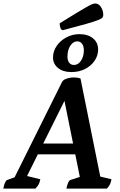

<svg xmlns="http://www.w3.org/2000/svg" viewBox="-52 -1112 706 1132"><path d="M-32.5 0Q-28.5 -21.9 -22.6 -35.1Q-16.7 -48.4 -9.2 -50.9L59 -76.1L20.3 -38.8L313.3 -627.9Q318.7 -638.6 331.6 -644.6Q344.5 -650.6 358.9 -653Q373.2 -655.5 382.4 -655.5Q393.9 -655.5 403.9 -654Q414 -652.5 422.5 -649.6L545 -42.2L521.3 -75.3L605.1 -55.1Q602.7 -38.9 597 -26.6Q591.4 -14.3 578.2 0H339.4Q343.9 -21.9 349.8 -35.1Q355.7 -48.4 363.2 -50.9L431.8 -72.9L423.7 -43.9L318.9 -562.6L350.9 -563.2L91 -41.1L90.2 -78.5L185.6 -55.1Q182.6 -38.9 176.7 -26.6Q170.8 -14.3 156.6 0ZM149.8 -202 172.6 -265.7H403.5L407.6 -202ZM369 -687.1Q319.8 -687.1 290.2 -711.2Q260.6 -735.2 260.6 -772.8Q260.6 -809.8 282 -841.1Q303.4 -872.4 339.2 -891.5Q375 -910.7 416.1 -910.7Q466.6 -910.7 496.5 -885.8Q526.5 -861 526.5 -820.6Q526.5 -783.7 505.3 -753.1Q484.2 -722.5 448.7 -704.8Q413.2 -687.1 369 -687.1ZM384.1 -729Q409 -729 425.7 -754.3Q442.4 -779.6 442.4 -815.7Q442.4 -839.2 432.1 -853.7Q421.8 -868.3 403.6 -868.3Q379.5 -868.3 362.6 -842.6Q345.8 -817 345.8 -778.1Q345.8 -755.5 355.9 -742.3Q366 -729 384.1 -729ZM319.9 -934.3Q308.8 -934.3 304.3 -947.2Q299.8 -960.1 299.8 -974.4Q359.3 -1011.7 397 -1034.5Q434.7 -1057.3 457 -1069.9Q479.3 -1082.6 490.7 -1087.1Q502.1 -1091.5 509 -1091.5Q530.6 -1091.5 543.7 -1069.9Q556.9 -1048.4 556.9 -1023.6Q556.9 -1014.8 551.5 -1008.1Q546.1 -1001.4 524.4 -992.9Q502.6 -984.4 454.3 -970.6Q406.1 -956.9 319.9 -934.3Z"/></svg>

Font: Petrona
Style: Italic
Weight: 400
Italic angle: -9°
Designer: Ringo R. Seeber
Foundry: Ringo R. Seeber
Version: Version 2.001; ttfautohint (v1.8.3)